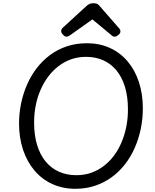

<svg xmlns="http://www.w3.org/2000/svg" viewBox="-20 -1160 965 1199"><path d="M451 19Q371 19 306 -11Q241 -41 195 -95.5Q149 -150 124 -224.5Q99 -299 99 -389Q99 -452 111.5 -513Q124 -574 148.5 -630.5Q173 -687 209 -734Q245 -781 292 -816Q339 -851 397 -870.5Q455 -890 523 -890Q602 -890 666.5 -860.5Q731 -831 777 -776.5Q823 -722 847.5 -647.5Q872 -573 872 -483Q872 -417 859 -355Q846 -293 821.5 -237Q797 -181 760.5 -134Q724 -87 677 -53Q630 -19 573.5 0Q517 19 451 19ZM457 -66Q507 -66 549.5 -81Q592 -96 628 -123.5Q664 -151 692 -188.5Q720 -226 739.5 -272.5Q759 -319 769 -370Q779 -421 779 -476Q779 -556 760.5 -617Q742 -678 707.5 -720Q673 -762 625 -783.5Q577 -805 517 -805Q468 -805 425 -790Q382 -775 345.5 -747Q309 -719 281 -681.5Q253 -644 233 -598Q213 -552 203 -501Q193 -450 193 -395Q193 -316 211.5 -255Q230 -194 264.5 -152Q299 -110 347.5 -88Q396 -66 457 -66ZM395 -931Q385 -931 373.5 -943Q362 -955 362 -965Q362 -971 364 -975.5Q366 -980 370 -985L515 -1118Q525 -1128 536 -1134Q547 -1140 564 -1140Q581 -1140 590.5 -1133.5Q600 -1127 607 -1117L725 -982Q730 -976 731 -971.5Q732 -967 732 -963Q732 -952 719 -941.5Q706 -931 697 -931Q688 -931 682 -935Q676 -939 669 -946L557 -1039L422 -943Q415 -938 408.5 -934.5Q402 -931 395 -931Z"/></svg>

Font: Playwrite GB J
Style: Italic
Weight: 400
Italic angle: -7.01216°
Designer: Veronika Burian, José Scaglione
Foundry: TypeTogether
Version: Version 1.002